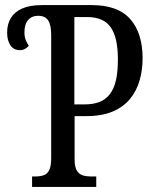

<svg xmlns="http://www.w3.org/2000/svg" viewBox="-20 -734 603 754"><path d="M106 0V-41H120Q138 -41 152 -46Q166 -51 173.5 -66.5Q181 -82 181 -113V-597Q181 -636 169 -654Q157 -672 130 -672Q105 -672 90.5 -655.5Q76 -639 76 -607Q76 -589 81 -577Q86 -565 93 -554Q87 -547 78 -542Q69 -537 58 -537Q34 -537 21 -556Q8 -575 8 -606Q8 -640 23 -664Q38 -688 68 -701Q98 -714 144 -714H340Q443 -714 491.5 -659Q540 -604 540 -505Q540 -460 528.5 -419Q517 -378 491 -346Q465 -314 422.5 -296Q380 -278 319 -278H273V-108Q273 -79 281.5 -64.5Q290 -50 304.5 -45.5Q319 -41 336 -41H358V0ZM311 -324Q346 -324 370.5 -333.5Q395 -343 411.5 -364.5Q428 -386 435.5 -419.5Q443 -453 443 -501Q443 -586 415 -626.5Q387 -667 323 -667H272V-324Z"/></svg>

Font: Noto Serif ExtraCondensed
Style: Regular
Weight: 400
Width: 2
Designer: Monotype Design Team
Foundry: Monotype Imaging Inc.
Version: Version 2.013